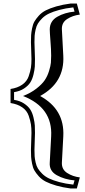

<svg xmlns="http://www.w3.org/2000/svg" viewBox="-20 -841 486 1092"><path d="M60 -317V-273Q93 -268 116.5 -252.5Q140 -237 152 -218.5Q164 -200 170.5 -172.5Q177 -145 178 -127.5Q179 -110 179 -85L176 11Q176 34 177 48Q178 62 182.5 82.5Q187 103 195.5 117Q204 131 220 147Q236 163 259 174Q282 185 317 194.5Q352 204 397 209L404 185Q347 180 303 155.5Q259 131 263 83L271 -66Q280 -229 111 -295Q155 -312 187 -337Q219 -362 234.5 -385Q250 -408 259 -437.5Q268 -467 269.5 -484.5Q271 -502 271 -524Q271 -557 267 -607Q263 -657 263 -673Q263 -721 305.5 -745.5Q348 -770 404 -775L397 -799Q352 -794 317 -784.5Q282 -775 259 -764Q236 -753 220 -737Q204 -721 195.5 -707Q187 -693 182.5 -672.5Q178 -652 177 -638Q176 -624 176 -601L179 -505Q179 -480 178 -462.5Q177 -445 170.5 -417.5Q164 -390 152 -371.5Q140 -353 116.5 -337.5Q93 -322 60 -317ZM40 -335Q80 -341 106.5 -359.5Q133 -378 143 -407Q153 -436 156 -456.5Q159 -477 159 -505L156 -601Q156 -626 157 -641.5Q158 -657 162.5 -680Q167 -703 175.5 -718Q184 -733 200.5 -751.5Q217 -770 240.5 -782Q264 -794 300 -804.5Q336 -815 382 -821H417L434 -758Q393 -753 361.5 -732.5Q330 -712 332 -673L340 -524Q348 -371 208 -295Q348 -219 340 -66L332 83Q330 122 361.5 142.5Q393 163 434 168L417 231H382Q336 225 300 214.5Q264 204 240.5 192Q217 180 200.5 161.5Q184 143 175.5 128Q167 113 162.5 90Q158 67 157 51.5Q156 36 156 11L159 -85Q159 -113 156 -133.5Q153 -154 143 -183Q133 -212 106.5 -230.5Q80 -249 40 -255Z"/></svg>

Font: Jacques Francois Shadow
Style: Regular
Weight: 400
Designer: Alexei Vanyashin, Nikita Kanarev (i@xarsok.ru)
Foundry: Cyreal (www.cyreal.org)
Version: Version 1.003